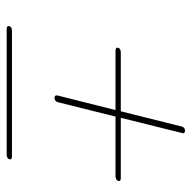

<svg xmlns="http://www.w3.org/2000/svg" viewBox="-20 -630 547 546"><g transform="rotate(90 253.0 -357.5)"><path d="M258.5 -239.5Q249.5 -240 252.5 -250L293.5 -413H125Q114 -413 116.5 -421Q118.5 -428 131 -428H297L340.5 -602Q344 -611 352 -610.5Q362 -610.5 358.5 -601L315.5 -428H486.5Q497 -428 495 -421Q492.5 -413 481 -413H312L271 -248.5Q268 -239.5 258.5 -239.5ZM55 -111.5Q57 -118.5 69.5 -118.5H424.5Q435.5 -118.5 433.5 -111.5Q431 -103.5 419.5 -103.5H63.5Q52.5 -103.5 55 -111.5Z"/></g></svg>

Font: Fraunces 72pt S000 Thin
Style: Italic
Weight: 100
Italic angle: -16°
Version: Version 1.000; ttfautohint (v1.8.3)